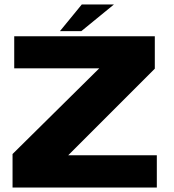

<svg xmlns="http://www.w3.org/2000/svg" viewBox="-20 -837 776 857"><path d="M36 0V-149.5L423 -532H43.5V-675H671V-530.5L284.5 -144H680V0ZM247.5 -698 345 -817H488.5L343 -698Z"/></svg>

Font: Anybody ExtraExpanded ExtraBold
Style: Regular
Weight: 800
Width: 8
Designer: Tyler Finck
Foundry: Etcetera Type Company
Version: Version 1.010; ttfautohint (v1.8.3) -l 8 -r 50 -G 200 -x 14 